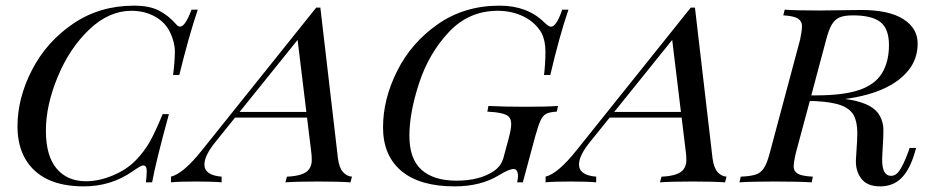

<svg xmlns="http://www.w3.org/2000/svg" viewBox="-20 -642 3303 676"><path d="M41.5 -195.8Q41.5 -296.9 92.8 -396Q144 -495.1 237.5 -558.6Q331.1 -622.1 451.7 -622.1Q506.3 -622.1 539.8 -604.7Q573.2 -587.4 599.6 -557.1Q606.9 -548.3 613.8 -548.3Q632.3 -548.3 654.3 -607.9H676.3Q645 -515.6 611.3 -377.9H589.4Q595.7 -427.2 595.7 -460.2Q595.7 -493.2 578.6 -528.6Q561.5 -564 525.1 -584Q488.8 -604 442.4 -604Q363.3 -604 293.9 -537.8Q224.6 -471.7 183.1 -371.3Q141.6 -271 141.6 -182.1Q141.6 -93.3 179.2 -48.6Q216.8 -3.9 282.7 -3.9Q328.6 -3.9 377.4 -24.4Q426.3 -44.9 457.5 -77.1Q488.8 -109.4 507.8 -143.6Q526.9 -177.7 552.7 -240.2H574.7Q527.3 -66.9 515.6 0H493.7Q496.6 -21.5 496.6 -40.5Q496.6 -59.6 483.9 -59.6Q476.6 -59.6 447.3 -39.1Q370.6 14.6 273.4 14.2Q126 13.7 69.3 -82Q42 -128.9 41.5 -195.8Z M1027.8 -501.5 823.7 -248H1058.6ZM984.9 0 990.2 -20Q1050.8 -22.5 1067.9 -45.9Q1077.6 -59.6 1077.6 -76.4Q1077.6 -93.3 1076.2 -104L1061 -228H807.6L739.3 -143.1Q699.7 -94.7 699.7 -63Q699.7 -24.9 760.3 -20V0Q730.5 -2.9 669.2 -2.9Q607.9 -2.9 582 0V-20Q626 -31.2 690.9 -112.8L1093.3 -615.2H1107.9L1169.9 -84Q1174.3 -50.8 1188 -35.9Q1201.7 -21 1219.2 -20L1213.9 0Q1173.8 -2.9 1099.1 -2.9Q1024.4 -2.9 984.9 0Z M1803.7 -21.5Q1803.7 -46.9 1788.1 -46.9Q1772.5 -46.9 1737.3 -25.4Q1672.9 14.2 1580.6 14.2Q1458 14.2 1393.3 -40Q1328.6 -94.2 1328.6 -193.6Q1328.6 -293 1378.4 -392.3Q1428.2 -491.7 1521.7 -556.9Q1615.2 -622.1 1738.8 -622.1Q1836.9 -622.1 1896.5 -563Q1912.1 -547.9 1919.9 -547.9Q1939 -547.9 1959.5 -607.9H1981.4Q1949.2 -513.7 1917.5 -377.9H1895.5Q1900.4 -420.9 1900.4 -460Q1900.4 -499 1886.7 -525.9Q1865.7 -562.5 1824.5 -583.3Q1783.2 -604 1732.4 -604Q1630.4 -604 1560.1 -528.8Q1489.7 -453.6 1455.6 -349.4Q1421.4 -245.1 1421.4 -163.8Q1421.4 -82.5 1464.1 -44.2Q1506.8 -5.9 1587.4 -5.9Q1668 -5.9 1717.8 -39.1Q1744.1 -56.6 1752.4 -85.9L1770.5 -152.8Q1779.8 -187.5 1779.8 -204.8Q1779.8 -222.2 1771.5 -231Q1756.8 -246.1 1695.8 -249L1699.7 -269Q1752.4 -266.1 1830.3 -266.1Q1908.2 -266.1 1944.8 -269L1940.4 -249Q1915.5 -247.6 1903.6 -241.5Q1891.6 -235.4 1883.5 -218.5Q1875.5 -201.7 1864.7 -163.1L1820.8 0H1800.8Q1803.7 -13.7 1803.7 -21.5Z M2346.7 -501.5 2142.6 -248H2377.4ZM2303.7 0 2309.1 -20Q2369.6 -22.5 2386.7 -45.9Q2396.5 -59.6 2396.5 -76.4Q2396.5 -93.3 2395 -104L2379.9 -228H2126.5L2058.1 -143.1Q2018.6 -94.7 2018.6 -63Q2018.6 -24.9 2079.1 -20V0Q2049.3 -2.9 1988 -2.9Q1926.8 -2.9 1900.9 0V-20Q1944.8 -31.2 2009.8 -112.8L2412.1 -615.2H2426.8L2488.8 -84Q2493.2 -50.8 2506.8 -35.9Q2520.5 -21 2538.1 -20L2532.7 0Q2492.7 -2.9 2418 -2.9Q2343.3 -2.9 2303.7 0Z M2853.5 -306.2Q2949.2 -306.2 3005.1 -325.2Q3061 -344.2 3085.4 -384.5Q3109.9 -424.8 3109.9 -482.9Q3109.9 -541 3079.6 -564.5Q3049.3 -587.9 2982.9 -587.9Q2952.6 -587.9 2935.8 -580.6Q2918.9 -573.2 2908.4 -555.2Q2897.9 -537.1 2888.7 -502L2836.4 -306.2ZM3085.9 -79.6Q3085.9 -22.9 3117.2 -22.9Q3134.8 -22.9 3148.2 -43.2Q3161.6 -63.5 3177.7 -106.9L3182.6 -121.1H3205.6L3201.7 -107.9Q3184.1 -45.9 3154.5 -15.9Q3125 14.2 3078.9 14.2Q3032.7 14.2 3012 -13.7Q2991.2 -41.5 2993.7 -82L2997.6 -145Q2998.5 -164.6 2998.5 -172.9Q2998.5 -212.9 2985.8 -236.1Q2973.1 -259.3 2941.2 -271.2Q2909.2 -283.2 2849.1 -286.1H2831.1L2782.7 -106Q2774.4 -71.8 2774.4 -55.4Q2774.4 -39.1 2788.8 -30.5Q2803.2 -22 2841.8 -20L2837.9 0Q2791 -2.9 2708.5 -2.9Q2626 -2.9 2583.5 0L2587.9 -20Q2624 -21.5 2641.8 -27.8Q2659.7 -34.2 2670.4 -51.3Q2681.2 -68.4 2690.9 -106L2796.9 -502Q2803.7 -533.7 2803.7 -550.3Q2803.7 -566.9 2789.6 -576.4Q2775.4 -585.9 2737.8 -587.9L2742.7 -607.9Q2783.2 -605 2865.7 -605L3011.7 -606.9Q3109.9 -606.9 3160.4 -574.7Q3210.9 -542.5 3210.9 -489Q3210.9 -435.5 3179.7 -396Q3116.2 -315.4 2955.6 -293.5L2977.5 -290Q3056.2 -275.4 3078.1 -233.4Q3090.3 -210 3090.3 -186.5Q3090.3 -163.1 3089.8 -158.2L3086.9 -105Q3085.9 -87.4 3085.9 -79.6Z"/></svg>

Font: PlayfairDisplaySC-Italic
Style: Italic
Weight: 400
Italic angle: -14°
Designer: Claus Eggers Sørensen
Foundry: Claus Eggers Sørensen
Version: Version 1.004;PS 001.004;hotconv 1.0.70;makeotf.lib2.5.58329